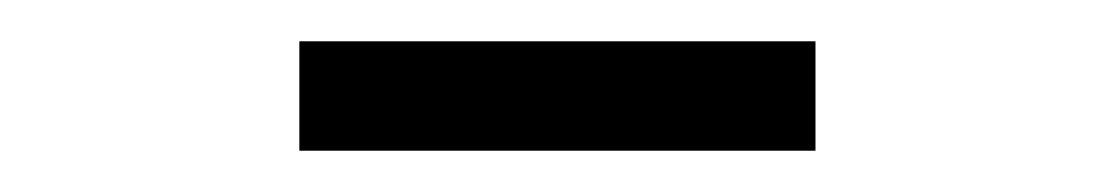

<svg xmlns="http://www.w3.org/2000/svg" viewBox="-20 -634 540 93"><path d="M125 -561V-614H375V-561Z"/></svg>

Font: Newsreader 16pt
Style: Regular
Weight: 400
Designer: Hugues Gentile
Foundry: Production Type
Version: Version 1.003